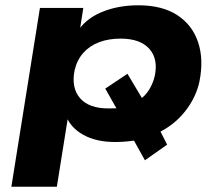

<svg xmlns="http://www.w3.org/2000/svg" viewBox="-20 -526 834 726"><path d="M23 180 131 -496H295L280 -400H269Q299 -452 361.5 -479Q424 -506 503 -506Q593 -506 650 -469Q707 -432 729 -366.5Q751 -301 734 -217Q721 -157 679.5 -104.5Q638 -52 574 -22L580 -42L612 21L528 80L479 -8L509 3Q487 6 464 8.5Q441 11 416 11Q343 11 294.5 -16.5Q246 -44 230 -88L238 -89L195 180ZM390 -116Q404 -116 417 -116.5Q430 -117 442 -119L429 -101L378 -191L462 -247L524 -143L505 -147Q528 -162 543 -185.5Q558 -209 565 -238Q579 -303 544.5 -341.5Q510 -380 436 -380Q391 -380 355 -366.5Q319 -353 295 -326Q271 -299 262 -260Q249 -194 282.5 -155Q316 -116 390 -116Z"/></svg>

Font: Nunito Sans 10pt Expanded ExtraBold
Style: Italic
Weight: 800
Width: 7
Italic angle: -9°
Designer: Vernon Adams
Foundry: Vernon Adams
Version: Version 3.101;gftools[0.9.27]